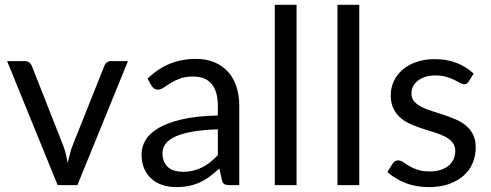

<svg xmlns="http://www.w3.org/2000/svg" viewBox="-20 -756 2005 784"><path d="M9 -506.5H82Q92.5 -506.5 99.5 -501Q106.5 -495.5 109.5 -488L238 -162Q245 -144 249 -126Q253 -108 256.5 -90.5Q260.5 -108 265 -126Q269.5 -144 276.5 -162L406.5 -488Q409.5 -496 416.2 -501.2Q423 -506.5 433 -506.5H502.5L296 0H215.5Z M957 0H917.5Q904.5 0 896.5 -4Q888.5 -8 886 -21L876 -68Q856 -50 837 -35.8Q818 -21.5 797 -11.8Q776 -2 752.2 3Q728.5 8 699.5 8Q670 8 644.2 -0.2Q618.5 -8.5 599.5 -25Q580.5 -41.5 569.2 -66.8Q558 -92 558 -126.5Q558 -156.5 574.5 -184.2Q591 -212 627.8 -233.5Q664.5 -255 724 -268.8Q783.5 -282.5 869.5 -284.5V-324Q869.5 -383 844.2 -413.2Q819 -443.5 769.5 -443.5Q737 -443.5 714.8 -435.2Q692.5 -427 676.2 -416.8Q660 -406.5 648.2 -398.2Q636.5 -390 625 -390Q616 -390 609.2 -394.8Q602.5 -399.5 598.5 -406.5L582.5 -435Q624.5 -475.5 673 -495.5Q721.5 -515.5 780.5 -515.5Q823 -515.5 856 -501.5Q889 -487.5 911.5 -462.5Q934 -437.5 945.5 -402Q957 -366.5 957 -324ZM726 -54.5Q749.5 -54.5 769 -59.2Q788.5 -64 805.8 -72.8Q823 -81.5 838.8 -94Q854.5 -106.5 869.5 -122.5V-228Q808 -226 765 -218.2Q722 -210.5 695 -198Q668 -185.5 655.8 -168.5Q643.5 -151.5 643.5 -130.5Q643.5 -110.5 650 -96Q656.5 -81.5 667.5 -72.2Q678.5 -63 693.5 -58.8Q708.5 -54.5 726 -54.5Z M1191 -736.5V0H1102V-736.5Z M1447 -736.5V0H1358V-736.5Z M1894 -423Q1888 -412 1875.5 -412Q1868 -412 1858.5 -417.5Q1849 -423 1835.2 -429.8Q1821.5 -436.5 1802.5 -442.2Q1783.5 -448 1757.5 -448Q1735 -448 1717 -442.2Q1699 -436.5 1686.2 -426.5Q1673.5 -416.5 1666.8 -403.2Q1660 -390 1660 -374.5Q1660 -355 1671.2 -342Q1682.5 -329 1701 -319.5Q1719.5 -310 1743 -302.8Q1766.5 -295.5 1791.2 -287.2Q1816 -279 1839.5 -269Q1863 -259 1881.5 -244Q1900 -229 1911.2 -207.2Q1922.5 -185.5 1922.5 -155Q1922.5 -120 1910 -90.2Q1897.5 -60.5 1873 -38.8Q1848.5 -17 1813 -4.5Q1777.5 8 1731 8Q1678 8 1635 -9.2Q1592 -26.5 1562 -53.5L1583 -87.5Q1587 -94 1592.5 -97.5Q1598 -101 1607 -101Q1616 -101 1626 -94Q1636 -87 1650.2 -78.5Q1664.5 -70 1684.8 -63Q1705 -56 1735.5 -56Q1761.5 -56 1781 -62.8Q1800.5 -69.5 1813.5 -81Q1826.5 -92.5 1832.8 -107.5Q1839 -122.5 1839 -139.5Q1839 -160.5 1827.8 -174.2Q1816.5 -188 1798 -197.8Q1779.5 -207.5 1755.8 -214.8Q1732 -222 1707.2 -230Q1682.5 -238 1658.8 -248.2Q1635 -258.5 1616.5 -274Q1598 -289.5 1586.8 -312.2Q1575.5 -335 1575.5 -367.5Q1575.5 -396.5 1587.5 -423.2Q1599.5 -450 1622.5 -470.2Q1645.5 -490.5 1679 -502.5Q1712.5 -514.5 1755.5 -514.5Q1805.5 -514.5 1845.2 -498.8Q1885 -483 1914 -455.5Z"/></svg>

Font: 8514790e538f44c2 - subset of Lato
Style: Regular
Weight: 400
Version: Version 1.104; Western+Polish opensource